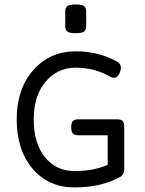

<svg xmlns="http://www.w3.org/2000/svg" viewBox="-20 -817 640 848"><path d="M360.8 -765.6Q360.8 -783.2 351.1 -790.3Q341.3 -797.4 314.5 -797.4Q287.6 -797.4 277.8 -790.3Q268.1 -783.2 268.1 -765.6V-702.1Q268.1 -684.6 277.8 -677.5Q287.6 -670.4 314.5 -670.4Q341.3 -670.4 351.1 -677.5Q360.8 -684.6 360.8 -702.1ZM53.7 -290Q53.7 -154.3 124 -71.8Q194.3 10.7 309.6 10.7Q429.2 10.7 511.2 -36.1Q528.8 -45.9 528.8 -69.8L467.8 -95.2Q403.8 -61.5 309.6 -61.5Q227.5 -61.5 178.2 -123.3Q128.9 -185.1 128.9 -290Q128.9 -393.6 181.2 -455.8Q233.4 -518.1 314.5 -518.1Q397 -518.1 466.3 -478.5Q494.6 -462.4 508.8 -495.6Q523.4 -530.8 495.6 -545.9Q413.6 -590.3 314.5 -590.3Q200.2 -590.3 127 -507.3Q53.7 -424.3 53.7 -290ZM325.2 -290Q308.6 -290 301.5 -282Q294.4 -273.9 294.4 -254.9Q294.4 -235.8 301.5 -227.8Q308.6 -219.7 325.2 -219.7H484.4V-290ZM455.6 -290V-69.8H528.8V-256.8Q528.8 -274.9 521.7 -282.5Q514.6 -290 498 -290Z"/></svg>

Font: Courier Prime Code
Style: Regular
Weight: 400
Designer: Alan Dague-Greene
Foundry: Quote-Unquote Apps
Version: Version 3.18